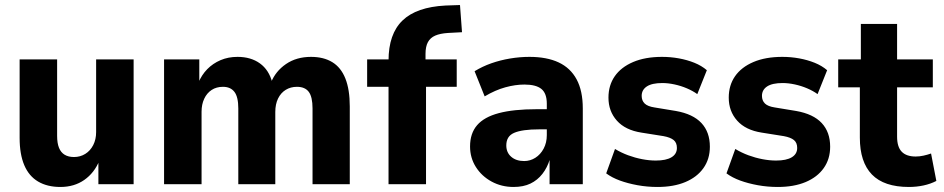

<svg xmlns="http://www.w3.org/2000/svg" viewBox="-20 -732 3750 763"><path d="M220 11Q168 11 131.5 -10.5Q95 -32 76.5 -75.5Q58 -119 58 -184V-496H207V-192Q207 -163 214.5 -144.5Q222 -126 237 -117Q252 -108 274 -108Q299 -108 319 -120.5Q339 -133 350.5 -155.5Q362 -178 362 -207V-496H511V0H371V-94H375Q355 -45 315 -17Q275 11 220 11Z M632 0V-496H772V-402H768Q781 -434 803.5 -457Q826 -480 856.5 -493Q887 -506 924 -506Q977 -506 1013 -480Q1049 -454 1062 -404H1057Q1075 -449 1116.5 -477.5Q1158 -506 1216 -506Q1266 -506 1300.5 -485Q1335 -464 1352.5 -420Q1370 -376 1370 -309V0H1222V-301Q1222 -347 1207 -367Q1192 -387 1160 -387Q1135 -387 1115.5 -375Q1096 -363 1085 -340.5Q1074 -318 1074 -287V0H927V-301Q927 -347 911.5 -367Q896 -387 866 -387Q840 -387 821 -374.5Q802 -362 791.5 -339.5Q781 -317 781 -288V0Z M1524 0V-387H1439V-496H1565L1524 -455V-491Q1524 -597 1579.5 -650.5Q1635 -704 1750 -710L1808 -712L1816 -604L1760 -601Q1729 -599 1709.5 -590.5Q1690 -582 1680.5 -564.5Q1671 -547 1671 -518V-474L1644 -496H1795V-387H1673V0Z M2021 11Q1973 11 1933.5 -10.5Q1894 -32 1871 -68.5Q1848 -105 1848 -150Q1848 -202 1876 -234.5Q1904 -267 1962.5 -282.5Q2021 -298 2112 -298H2170V-218H2124Q2089 -218 2064 -214.5Q2039 -211 2023 -204Q2007 -197 1999.5 -184.5Q1992 -172 1992 -154Q1992 -126 2011.5 -109Q2031 -92 2063 -92Q2087 -92 2107.5 -105Q2128 -118 2140.5 -141.5Q2153 -165 2153 -195V-320Q2153 -361 2131.5 -378.5Q2110 -396 2064 -396Q2028 -396 1988 -385Q1948 -374 1906 -349L1866 -449Q1897 -468 1932.5 -480.5Q1968 -493 2007 -499.5Q2046 -506 2084 -506Q2153 -506 2200 -484Q2247 -462 2271.5 -416.5Q2296 -371 2296 -301V0H2164V-99H2165Q2155 -66 2135.5 -41Q2116 -16 2088 -2.5Q2060 11 2021 11Z M2593 11Q2552 11 2513.5 4Q2475 -3 2443.5 -14.5Q2412 -26 2389 -43L2424 -140Q2449 -125 2476 -115Q2503 -105 2531.5 -99.5Q2560 -94 2586 -94Q2627 -94 2648.5 -107Q2670 -120 2670 -144Q2670 -165 2657 -175.5Q2644 -186 2617 -191L2529 -205Q2465 -215 2431.5 -252.5Q2398 -290 2398 -344Q2398 -393 2423 -429Q2448 -465 2496 -485.5Q2544 -506 2611 -506Q2645 -506 2678 -500Q2711 -494 2739.5 -482.5Q2768 -471 2789 -453L2751 -358Q2733 -371 2709.5 -381Q2686 -391 2660.5 -396.5Q2635 -402 2612 -402Q2571 -402 2550.5 -388.5Q2530 -375 2530 -351Q2530 -332 2542 -320.5Q2554 -309 2581 -305L2666 -291Q2734 -279 2767.5 -243Q2801 -207 2801 -149Q2801 -100 2775.5 -64Q2750 -28 2703.5 -8.5Q2657 11 2593 11Z M3071 11Q3030 11 2991.5 4Q2953 -3 2921.5 -14.5Q2890 -26 2867 -43L2902 -140Q2927 -125 2954 -115Q2981 -105 3009.5 -99.5Q3038 -94 3064 -94Q3105 -94 3126.5 -107Q3148 -120 3148 -144Q3148 -165 3135 -175.5Q3122 -186 3095 -191L3007 -205Q2943 -215 2909.5 -252.5Q2876 -290 2876 -344Q2876 -393 2901 -429Q2926 -465 2974 -485.5Q3022 -506 3089 -506Q3123 -506 3156 -500Q3189 -494 3217.5 -482.5Q3246 -471 3267 -453L3229 -358Q3211 -371 3187.5 -381Q3164 -391 3138.5 -396.5Q3113 -402 3090 -402Q3049 -402 3028.5 -388.5Q3008 -375 3008 -351Q3008 -332 3020 -320.5Q3032 -309 3059 -305L3144 -291Q3212 -279 3245.5 -243Q3279 -207 3279 -149Q3279 -100 3253.5 -64Q3228 -28 3181.5 -8.5Q3135 11 3071 11Z M3592 11Q3493 11 3445 -38.5Q3397 -88 3397 -185V-385H3311V-496H3401V-637H3545V-496H3687V-385H3545V-189Q3545 -148 3563.5 -129Q3582 -110 3619 -110Q3634 -110 3650 -113.5Q3666 -117 3680 -122L3701 -13Q3678 -1 3650 5Q3622 11 3592 11Z"/></svg>

Font: Nunito Sans 10pt SemiCondensed ExtraBold
Style: Regular
Weight: 800
Width: 4
Designer: Vernon Adams
Foundry: Vernon Adams
Version: Version 3.101;gftools[0.9.27]